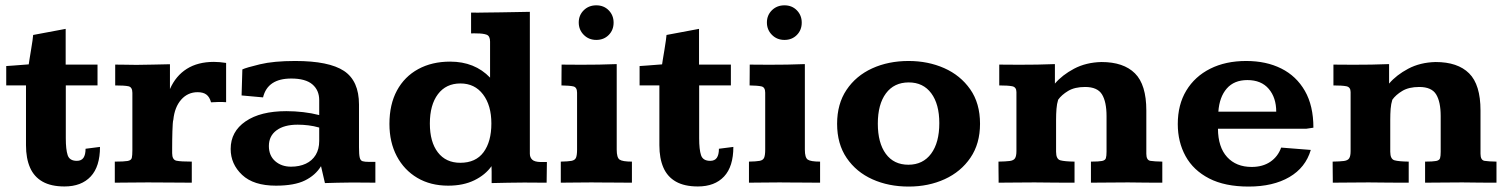

<svg xmlns="http://www.w3.org/2000/svg" viewBox="-20 -686 5659 721"><path d="M222.2 14.2Q171.9 14.2 139.9 -3.9Q107.9 -22 92.8 -56.6Q77.6 -91.3 77.6 -140.6V-365.2H3.4V-438Q10.7 -438.5 31.2 -439.9Q51.8 -441.4 69.8 -442.9Q87.9 -444.3 87.9 -444.3Q87.9 -446.8 90.6 -462.2Q93.3 -477.5 96.4 -497.6Q99.6 -517.6 102.1 -533.9Q104.5 -550.3 104.5 -554.7L226.6 -577.6V-443.4H346.2V-365.2H227.1V-167Q227.1 -124.5 234.1 -103.3Q241.2 -82 268.6 -82Q285.6 -82 293.5 -93.5Q301.3 -105 301.3 -127.4L355.5 -134.3Q355.5 -60.5 320.6 -23.2Q285.6 14.2 222.2 14.2Z M411.1 0V-79.1Q445.8 -79.1 459.2 -81.5Q472.7 -84 474.9 -93Q477.1 -102.1 477.1 -122.1V-337.4Q477.1 -358.9 462.2 -362.1Q447.3 -365.2 412.6 -365.2V-443.4Q423.3 -443.4 442.4 -443.1Q461.4 -442.9 477.1 -442.6Q492.7 -442.4 492.7 -442.4Q522.9 -442.4 554.2 -443.4Q585.4 -444.3 618.2 -444.8V-351.6Q640.1 -401.4 681.6 -427.5Q723.1 -453.6 783.2 -453.6Q804.2 -453.6 829.1 -449.7V-302.2Q816.9 -303.2 800.3 -303Q783.7 -302.7 772.5 -301.8Q767.1 -321.8 755.1 -330.8Q743.2 -339.8 722.2 -339.8Q685.1 -339.8 660.4 -311.8Q635.7 -283.7 630.9 -236.3Q629.4 -232.4 628.7 -220.7Q627.9 -209 627.4 -193.1Q627 -177.2 626.7 -160.9Q626.5 -144.5 626.5 -131.1Q626.5 -117.7 626.5 -110.8Q626.5 -85.9 642.6 -82.5Q658.7 -79.1 700.2 -79.1V0Q661.1 0 623.5 -0.5Q585.9 -1 535.2 -1Q495.1 -1 468 -0.5Q440.9 0 411.1 0Z M1016.1 11.2Q932.1 11.2 889.2 -29.3Q846.2 -69.8 846.2 -126.5Q846.2 -191.9 902.1 -230.2Q958 -268.6 1055.2 -268.6Q1086.9 -268.6 1118.7 -264.9Q1150.4 -261.2 1178.7 -253.9V-310.1Q1178.7 -347.2 1153.1 -369.1Q1127.4 -391.1 1073.7 -391.1Q984.9 -391.1 967.8 -320.3L887.2 -327.6L890.1 -425.3Q904.3 -432.1 956.1 -444.6Q1007.8 -457 1088.4 -457Q1215.3 -457 1271.7 -419.7Q1328.1 -382.3 1328.1 -293.5V-132.8Q1328.1 -106 1330.8 -94.5Q1333.5 -83 1341.6 -80.6Q1349.6 -78.1 1366.2 -78.1H1389.6V0Q1384.8 0 1364.5 -0.2Q1344.2 -0.5 1322.8 -0.5Q1301.3 -0.5 1293.5 -0.5Q1266.1 0 1246.8 0.2Q1227.5 0.5 1200.2 1.5L1185.5 -62Q1164.6 -27.8 1125 -8.3Q1085.4 11.2 1016.1 11.2ZM1072.8 -60.1Q1104.5 -60.1 1128.4 -71.3Q1152.3 -82.5 1165.5 -104.2Q1178.7 -126 1178.7 -156.7V-207Q1158.2 -212.9 1138.2 -215.3Q1118.2 -217.8 1097.7 -217.8Q1046.9 -217.8 1018.3 -196.5Q989.7 -175.3 989.7 -137.7Q989.7 -101.6 1013.4 -80.8Q1037.1 -60.1 1072.8 -60.1Z M1663.1 11.2Q1596.7 11.2 1547.1 -18.1Q1497.6 -47.4 1470 -99.6Q1442.4 -151.9 1442.4 -220.7Q1442.4 -293.9 1470.7 -346.2Q1499 -398.4 1550.5 -426.5Q1602.1 -454.6 1670.4 -454.6Q1762.7 -454.6 1820.3 -394.5V-529.8Q1820.3 -550.8 1807.4 -555.7Q1794.4 -560.5 1771.5 -560.5Q1766.1 -561 1760.5 -560.8Q1754.9 -560.5 1749 -560.5V-638.7Q1775.4 -638.2 1801 -638.9Q1826.7 -639.6 1858.4 -639.6Q1888.2 -640.1 1915.5 -640.6Q1942.9 -641.1 1969.7 -641.6V-108.9Q1969.7 -95.2 1978.3 -86.7Q1986.8 -78.1 2009.8 -77.6Q2012.2 -77.6 2021.2 -77.6Q2030.3 -77.6 2033.7 -77.6L2032.7 0Q2013.2 0 1991 -0.2Q1968.8 -0.5 1948.7 -0.5Q1918 0 1887.5 0.2Q1856.9 0.5 1826.2 1.5Q1826.2 -3.4 1826.2 -15.4Q1826.2 -27.3 1826.2 -40.5Q1826.2 -53.7 1825.7 -62Q1802.7 -29.3 1761.2 -9Q1719.7 11.2 1663.1 11.2ZM1708.5 -74.7Q1766.6 -74.7 1795.9 -114.5Q1825.2 -154.3 1825.2 -222.2Q1825.2 -290.5 1793.9 -331.5Q1762.7 -372.6 1709 -372.6Q1654.8 -372.6 1624.5 -332.3Q1594.2 -292 1594.2 -222.2Q1594.2 -152.8 1624.3 -113.8Q1654.3 -74.7 1708.5 -74.7Z M2085.9 0V-79.1Q2113.3 -79.6 2126.2 -82Q2139.2 -84.5 2143.1 -94Q2147 -103.5 2147 -124V-337.9Q2147 -358.4 2132.8 -361.6Q2118.7 -364.7 2088.4 -365.2Q2088.4 -385.3 2088.6 -404.5Q2088.9 -423.8 2088.9 -443.4Q2108.9 -443.4 2127.7 -443.1Q2146.5 -442.9 2164.1 -442.9Q2195.8 -442.9 2228.8 -443.4Q2261.7 -443.8 2295.9 -445.3V-124Q2295.9 -94.2 2306.6 -86.7Q2317.4 -79.1 2353 -79.1V0Q2336.4 0 2316.4 -0.2Q2296.4 -0.5 2275.4 -0.5Q2254.4 -0.5 2235.1 -0.7Q2215.8 -1 2201.2 -1Q2165.5 -1 2139.6 -0.5Q2113.8 0 2085.9 0ZM2219.2 -536.1Q2190.9 -536.1 2172.1 -555.2Q2153.3 -574.2 2153.3 -601.6Q2153.3 -628.9 2172.1 -647.5Q2190.9 -666 2219.2 -666Q2247.6 -666 2265.9 -647.2Q2284.2 -628.4 2284.2 -601.1Q2284.2 -573.2 2265.9 -554.7Q2247.6 -536.1 2219.2 -536.1Z M2600.6 14.2Q2550.3 14.2 2518.3 -3.9Q2486.3 -22 2471.2 -56.6Q2456.1 -91.3 2456.1 -140.6V-365.2H2381.8V-438Q2389.2 -438.5 2409.7 -439.9Q2430.2 -441.4 2448.2 -442.9Q2466.3 -444.3 2466.3 -444.3Q2466.3 -446.8 2469 -462.2Q2471.7 -477.5 2474.9 -497.6Q2478 -517.6 2480.5 -533.9Q2482.9 -550.3 2482.9 -554.7L2605 -577.6V-443.4H2724.6V-365.2H2605.5V-167Q2605.5 -124.5 2612.5 -103.3Q2619.6 -82 2647 -82Q2664.1 -82 2671.9 -93.5Q2679.7 -105 2679.7 -127.4L2733.9 -134.3Q2733.9 -60.5 2699 -23.2Q2664.1 14.2 2600.6 14.2Z M2792.5 0V-79.1Q2819.8 -79.6 2832.8 -82Q2845.7 -84.5 2849.6 -94Q2853.5 -103.5 2853.5 -124V-337.9Q2853.5 -358.4 2839.4 -361.6Q2825.2 -364.7 2794.9 -365.2Q2794.9 -385.3 2795.2 -404.5Q2795.4 -423.8 2795.4 -443.4Q2815.4 -443.4 2834.2 -443.1Q2853 -442.9 2870.6 -442.9Q2902.3 -442.9 2935.3 -443.4Q2968.3 -443.8 3002.4 -445.3V-124Q3002.4 -94.2 3013.2 -86.7Q3023.9 -79.1 3059.6 -79.1V0Q3043 0 3022.9 -0.2Q3002.9 -0.5 2981.9 -0.5Q2960.9 -0.5 2941.7 -0.7Q2922.4 -1 2907.7 -1Q2872.1 -1 2846.2 -0.5Q2820.3 0 2792.5 0ZM2925.8 -536.1Q2897.5 -536.1 2878.7 -555.2Q2859.9 -574.2 2859.9 -601.6Q2859.9 -628.9 2878.7 -647.5Q2897.5 -666 2925.8 -666Q2954.1 -666 2972.4 -647.2Q2990.7 -628.4 2990.7 -601.1Q2990.7 -573.2 2972.4 -554.7Q2954.1 -536.1 2925.8 -536.1Z M3392.1 14.6Q3316.9 14.6 3256.1 -12.7Q3195.3 -40 3159.4 -92.8Q3123.5 -145.5 3123.5 -221.2Q3123.5 -295.9 3158.9 -348.6Q3194.3 -401.4 3255.1 -429.2Q3315.9 -457 3392.1 -457Q3464.8 -457 3525.6 -430.2Q3586.4 -403.3 3623.3 -350.8Q3660.2 -298.3 3660.2 -221.2Q3660.2 -146.5 3624.3 -93.8Q3588.4 -41 3527.6 -13.2Q3466.8 14.6 3392.1 14.6ZM3391.1 -67.4Q3445.8 -67.4 3476.6 -108.9Q3507.3 -150.4 3507.3 -223.6Q3507.3 -294.9 3477.1 -335.7Q3446.8 -376.5 3392.6 -376.5Q3337.4 -376.5 3306.9 -335.4Q3276.4 -294.4 3276.4 -221.7Q3276.4 -149.4 3306.4 -108.4Q3336.4 -67.4 3391.1 -67.4Z M3730 0Q3730 -2 3730 -13.4Q3730 -24.9 3729.7 -39.6Q3729.5 -54.2 3729.5 -65.7Q3729.5 -77.1 3729.5 -79.1Q3757.3 -79.6 3772 -81.5Q3786.6 -83.5 3791.7 -91.8Q3796.9 -100.1 3796.9 -118.7V-340.3Q3796.9 -358.9 3781 -362.1Q3765.1 -365.2 3732.4 -365.2Q3732.4 -367.7 3732.4 -386Q3732.4 -404.3 3732.4 -422.6Q3732.4 -440.9 3732.4 -443.4Q3753.4 -443.4 3772.5 -443.1Q3791.5 -442.9 3809.1 -442.9Q3842.3 -442.9 3874.5 -443.4Q3906.7 -443.8 3941.4 -445.3V-372.1Q3968.8 -404.3 4013.4 -428Q4058.1 -451.7 4116.2 -453.1Q4199.2 -453.1 4241.9 -410.6Q4284.7 -368.2 4284.7 -271V-108.4Q4284.7 -84.5 4299.8 -82Q4314.9 -79.6 4344.7 -79.1V0Q4314.9 0 4286.1 -0.2Q4257.3 -0.5 4216.3 -1Q4178.2 -1 4144 -0.5Q4109.9 0 4076.7 0V-79.1Q4106 -79.1 4118.2 -81.5Q4130.4 -84 4132.8 -92Q4135.3 -100.1 4135.3 -116.2V-250Q4135.3 -303.7 4118.2 -331.5Q4101.1 -359.4 4054.7 -359.4Q4015.6 -359.4 3991 -344.5Q3966.3 -329.6 3953.6 -311.5Q3948.7 -295.9 3947.3 -277.1Q3945.8 -258.3 3945.8 -236.3V-116.2Q3945.8 -88.4 3961.9 -84Q3978 -79.6 4015.1 -79.1V0Q3979.5 0 3946 -0.2Q3912.6 -0.5 3864.7 -1Q3824.2 -1 3792.7 -0.5Q3761.2 0 3730 0Z M4668.9 14.6Q4579.6 14.6 4520.5 -15.9Q4461.4 -46.4 4432.1 -99.6Q4402.8 -152.8 4402.8 -220.2Q4402.8 -293 4434.8 -345.9Q4466.8 -398.9 4524.7 -428Q4582.5 -457 4659.7 -457Q4734.9 -457 4791.5 -428.7Q4848.1 -400.4 4880.1 -344.7Q4912.1 -289.1 4912.1 -206.5L4885.7 -202.6H4553.7Q4554.2 -133.3 4588.1 -96.2Q4622.1 -59.1 4680.2 -59.1Q4721.7 -59.1 4750.2 -78.4Q4778.8 -97.7 4791 -131.8L4902.3 -123Q4882.8 -56.6 4821.8 -21Q4760.7 14.6 4668.9 14.6ZM4555.2 -266.6H4772.5Q4772.5 -319.3 4744.4 -352.3Q4716.3 -385.3 4664.1 -385.3Q4614.3 -385.3 4586.7 -353.5Q4559.1 -321.8 4555.2 -266.6Z M4984.9 0Q4984.9 -2 4984.9 -13.4Q4984.9 -24.9 4984.6 -39.6Q4984.4 -54.2 4984.4 -65.7Q4984.4 -77.1 4984.4 -79.1Q5012.2 -79.6 5026.9 -81.5Q5041.5 -83.5 5046.6 -91.8Q5051.8 -100.1 5051.8 -118.7V-340.3Q5051.8 -358.9 5035.9 -362.1Q5020 -365.2 4987.3 -365.2Q4987.3 -367.7 4987.3 -386Q4987.3 -404.3 4987.3 -422.6Q4987.3 -440.9 4987.3 -443.4Q5008.3 -443.4 5027.3 -443.1Q5046.4 -442.9 5064 -442.9Q5097.2 -442.9 5129.4 -443.4Q5161.6 -443.8 5196.3 -445.3V-372.1Q5223.6 -404.3 5268.3 -428Q5313 -451.7 5371.1 -453.1Q5454.1 -453.1 5496.8 -410.6Q5539.6 -368.2 5539.6 -271V-108.4Q5539.6 -84.5 5554.7 -82Q5569.8 -79.6 5599.6 -79.1V0Q5569.8 0 5541 -0.2Q5512.2 -0.5 5471.2 -1Q5433.1 -1 5398.9 -0.5Q5364.7 0 5331.5 0V-79.1Q5360.8 -79.1 5373 -81.5Q5385.3 -84 5387.7 -92Q5390.1 -100.1 5390.1 -116.2V-250Q5390.1 -303.7 5373 -331.5Q5356 -359.4 5309.6 -359.4Q5270.5 -359.4 5245.8 -344.5Q5221.2 -329.6 5208.5 -311.5Q5203.6 -295.9 5202.1 -277.1Q5200.7 -258.3 5200.7 -236.3V-116.2Q5200.7 -88.4 5216.8 -84Q5232.9 -79.6 5270 -79.1V0Q5234.4 0 5200.9 -0.2Q5167.5 -0.5 5119.6 -1Q5079.1 -1 5047.6 -0.5Q5016.1 0 4984.9 0Z"/></svg>

Font: Kameron
Style: Bold
Weight: 700
Designer: Vernon Adams
Foundry: Vernon Adams
Version: Version 1.100